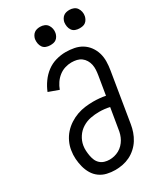

<svg xmlns="http://www.w3.org/2000/svg" viewBox="-233 -1037 969 1135"><g transform="rotate(-30 252.0 -470.0)"><path d="M205 8Q176 8 148.5 1.5Q121 -5 99 -21Q77 -37 63 -60.5Q49 -84 42 -111Q35 -138 33 -166.5Q31 -195 36 -224Q40 -251 52.5 -278Q65 -305 84.5 -327Q104 -349 129.5 -365.5Q155 -382 182 -391.5Q209 -401 237 -404.5Q265 -408 292 -408Q313 -408 334.5 -406Q356 -404 375 -400L396 -527Q399 -545 400 -563Q401 -581 397.5 -598Q394 -615 385 -630Q376 -645 362.5 -655Q349 -665 332 -669Q315 -673 296 -673Q274 -673 251.5 -666Q229 -659 210 -644Q191 -629 177.5 -609Q164 -589 156 -567L87 -592Q99 -623 120 -652.5Q141 -682 169 -703Q197 -724 230.5 -733.5Q264 -743 297 -743Q326 -743 354.5 -737.5Q383 -732 406.5 -717.5Q430 -703 446.5 -680.5Q463 -658 471 -631Q479 -604 478.5 -574.5Q478 -545 473 -516L418 -181Q414 -156 405.5 -131.5Q397 -107 383 -84.5Q369 -62 348.5 -43.5Q328 -25 304.5 -13.5Q281 -2 255.5 3Q230 8 205 8ZM206 -62Q222 -62 238.5 -66Q255 -70 270.5 -78.5Q286 -87 298.5 -100Q311 -113 319.5 -128Q328 -143 333 -159.5Q338 -176 340 -192L363 -330Q346 -334 328 -336Q310 -338 291 -338Q263 -338 233.5 -332.5Q204 -327 177.5 -310.5Q151 -294 134 -268Q117 -242 112 -213Q109 -195 110 -177.5Q111 -160 114 -143Q117 -126 123.5 -110.5Q130 -95 142.5 -83.5Q155 -72 171.5 -67Q188 -62 206 -62ZM440 -823Q425 -823 411.5 -828Q398 -833 390 -844.5Q382 -856 379.5 -870.5Q377 -885 379 -900Q381 -910 386.5 -920Q392 -930 400.5 -936.5Q409 -943 419.5 -945.5Q430 -948 441 -948Q456 -948 469.5 -942.5Q483 -937 491 -925.5Q499 -914 502 -899.5Q505 -885 502 -870Q500 -860 494.5 -850Q489 -840 480.5 -833.5Q472 -827 461.5 -825Q451 -823 440 -823ZM240 -823Q225 -823 211.5 -828Q198 -833 190 -844.5Q182 -856 179.5 -870.5Q177 -885 179 -900Q181 -910 186.5 -920Q192 -930 200.5 -936.5Q209 -943 219.5 -945.5Q230 -948 241 -948Q256 -948 269.5 -942.5Q283 -937 291 -925.5Q299 -914 302 -899.5Q305 -885 302 -870Q300 -860 294.5 -850Q289 -840 280.5 -833.5Q272 -827 261.5 -825Q251 -823 240 -823Z"/></g></svg>

Font: Iosevka SS18
Style: Italic
Weight: 400
Italic angle: -9°
Monospace: yes
Designer: Belleve Invis
Foundry: Belleve Invis
Version: Version 25.1.1; ttfautohint (v1.8.4)